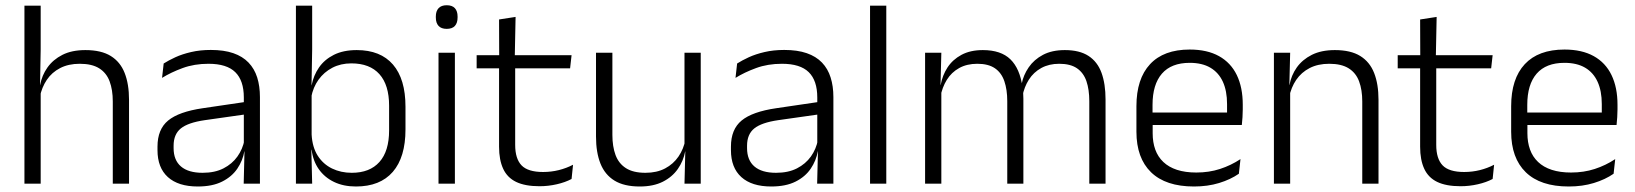

<svg xmlns="http://www.w3.org/2000/svg" viewBox="-20 -684 6088 715"><path d="M400 0V-306Q400 -349.5 388.2 -381Q376.5 -412.5 349.5 -429.5Q322.5 -446.5 277 -446.5Q235 -446.5 204 -430.5Q173 -414.5 154.2 -386.5Q135.5 -358.5 128.5 -323L113 -367.5H129.5Q136 -403.5 156.8 -432.8Q177.5 -462 212.5 -479.8Q247.5 -497.5 298 -497.5Q357 -497.5 392.5 -475.5Q428 -453.5 444.2 -412.2Q460.5 -371 460.5 -312V0ZM71 0V-663H131.5V-501L129 -361L131.5 -356V0Z M887.5 0 890.5 -121.5 888 -131V-288.5V-321Q888 -384 856.2 -415.2Q824.5 -446.5 756.5 -446.5Q703.5 -446.5 660 -430.5Q616.5 -414.5 583.5 -394L589.5 -447.5Q607.5 -459 633 -470.8Q658.5 -482.5 691.8 -490.2Q725 -498 765 -498Q814 -498 848.8 -486Q883.5 -474 905.5 -451Q927.5 -428 937.8 -395.5Q948 -363 948 -322.5V0ZM716.5 10.5Q644 10.5 605.2 -24.5Q566.5 -59.5 566.5 -125V-138Q566.5 -202.5 606.2 -235.2Q646 -268 735 -281L898 -305L901 -259L742.5 -236.5Q680.5 -227.5 653.5 -205.8Q626.5 -184 626.5 -141.5V-132.5Q626.5 -87.5 654 -64Q681.5 -40.5 734.5 -40.5Q780 -40.5 812.2 -57Q844.5 -73.5 864.2 -101.2Q884 -129 890.5 -163.5L902.5 -120.5H890Q884 -86 863.8 -56Q843.5 -26 807.2 -7.8Q771 10.5 716.5 10.5Z M1305.5 10.5Q1259 10.5 1223.8 -6.5Q1188.5 -23.5 1167 -54.2Q1145.5 -85 1140.5 -126.5H1120.5L1140.5 -183Q1143 -136 1163.2 -104.2Q1183.5 -72.5 1216.5 -56.5Q1249.5 -40.5 1290 -40.5Q1357 -40.5 1393 -80.8Q1429 -121 1429 -198.5V-290.5Q1429 -367.5 1393 -407.8Q1357 -448 1288.5 -448Q1249 -448 1217.8 -431.8Q1186.5 -415.5 1166.2 -387.2Q1146 -359 1139 -322L1123 -366.5H1140.5Q1147.5 -403 1167.8 -432.5Q1188 -462 1223.2 -479.8Q1258.5 -497.5 1308.5 -497.5Q1397 -497.5 1443.5 -443.5Q1490 -389.5 1490 -286.5V-202Q1490 -98.5 1442.8 -44Q1395.5 10.5 1305.5 10.5ZM1082 0V-663H1142.5V-500.5L1140 -361L1140.5 -347.5V-142L1139.5 -122L1142.5 0Z M1613 0V-487.5H1674V0ZM1643.5 -576.5Q1623.5 -576.5 1613.2 -587.5Q1603 -598.5 1603 -619V-622.5Q1603 -642.5 1613.2 -653.5Q1623.5 -664.5 1643.5 -664.5Q1664 -664.5 1674 -653.5Q1684 -642.5 1684 -622.5V-619Q1684 -598.5 1674 -587.5Q1664 -576.5 1643.5 -576.5Z M1989 9.5Q1935.5 9.5 1902.2 -6.5Q1869 -22.5 1853.8 -55.5Q1838.5 -88.5 1838.5 -137.5V-455.5H1898.5V-144.5Q1898.5 -93 1922.2 -68.2Q1946 -43.5 2002.5 -43.5Q2032.5 -43.5 2060.8 -50.5Q2089 -57.5 2114 -70.5L2108.5 -17.5Q2085 -5 2053.5 2.2Q2022 9.5 1989 9.5ZM1755 -429.5V-478.5H2108.5L2103 -429.5ZM1839 -471.5 1838.5 -611.5 1900 -621 1897 -471.5Z M2260.5 -487.5V-181.5Q2260.5 -138.5 2272.2 -106.8Q2284 -75 2311 -57.8Q2338 -40.5 2383.5 -40.5Q2426 -40.5 2456.8 -56.8Q2487.5 -73 2506.8 -101.2Q2526 -129.5 2532.5 -164.5L2545 -120H2531.5Q2525 -84.5 2504.2 -54.8Q2483.5 -25 2448.2 -7.2Q2413 10.5 2362.5 10.5Q2304 10.5 2268.2 -11.5Q2232.5 -33.5 2216 -75Q2199.5 -116.5 2199.5 -175.5V-487.5ZM2589.5 -487.5V0H2529L2532 -120.5L2529 -123.5V-487.5Z M3023 0 3026 -121.5 3023.5 -131V-288.5V-321Q3023.5 -384 2991.8 -415.2Q2960 -446.5 2892 -446.5Q2839 -446.5 2795.5 -430.5Q2752 -414.5 2719 -394L2725 -447.5Q2743 -459 2768.5 -470.8Q2794 -482.5 2827.2 -490.2Q2860.5 -498 2900.5 -498Q2949.5 -498 2984.2 -486Q3019 -474 3041 -451Q3063 -428 3073.2 -395.5Q3083.5 -363 3083.5 -322.5V0ZM2852 10.5Q2779.5 10.5 2740.8 -24.5Q2702 -59.5 2702 -125V-138Q2702 -202.5 2741.8 -235.2Q2781.5 -268 2870.5 -281L3033.5 -305L3036.5 -259L2878 -236.5Q2816 -227.5 2789 -205.8Q2762 -184 2762 -141.5V-132.5Q2762 -87.5 2789.5 -64Q2817 -40.5 2870 -40.5Q2915.5 -40.5 2947.8 -57Q2980 -73.5 2999.8 -101.2Q3019.5 -129 3026 -163.5L3038 -120.5H3025.5Q3019.5 -86 2999.2 -56Q2979 -26 2942.8 -7.8Q2906.5 10.5 2852 10.5Z M3220 0V-663H3280.5V0Z M4036.5 0V-307Q4036.5 -350.5 4025.8 -381.8Q4015 -413 3990.5 -429.8Q3966 -446.5 3924.5 -446.5Q3886.5 -446.5 3857.8 -430.8Q3829 -415 3811.5 -387.5Q3794 -360 3787.5 -325.5L3776 -371H3784.5Q3791 -404.5 3810.8 -433.2Q3830.5 -462 3864 -479.8Q3897.5 -497.5 3945.5 -497.5Q4000 -497.5 4033.5 -475.8Q4067 -454 4082 -412.8Q4097 -371.5 4097 -313.5V0ZM3425 0V-487.5H3485.5L3482.5 -366.5L3485.5 -363.5V0ZM3731 0V-307Q3731 -350 3720.2 -381.5Q3709.5 -413 3685 -429.8Q3660.5 -446.5 3619.5 -446.5Q3580.5 -446.5 3551.8 -430.5Q3523 -414.5 3505.8 -386.5Q3488.5 -358.5 3482 -322.5L3468.5 -367.5H3483Q3489.5 -403.5 3508.5 -432.8Q3527.5 -462 3560.5 -479.8Q3593.5 -497.5 3640 -497.5Q3707.5 -497.5 3742.8 -463Q3778 -428.5 3787.5 -360.5Q3789.5 -350 3790.2 -338.8Q3791 -327.5 3791 -316V0Z M4426.5 10.5Q4321 10.5 4266.5 -42.5Q4212 -95.5 4212 -193.5V-288.5Q4212 -390.5 4262.8 -445Q4313.5 -499.5 4410.5 -499.5Q4475.5 -499.5 4519.5 -475Q4563.5 -450.5 4585.8 -404.5Q4608 -358.5 4608 -294V-276.5Q4608 -262 4607 -247.5Q4606 -233 4604.5 -218.5H4548.5Q4549.5 -240.5 4549.5 -260.2Q4549.5 -280 4549.5 -296.5Q4549.5 -345.5 4533.8 -379.8Q4518 -414 4487.2 -432Q4456.5 -450 4410.5 -450Q4342 -450 4307 -409.8Q4272 -369.5 4272 -293.5V-246L4272.5 -238V-187.5Q4272.5 -154 4282.2 -127Q4292 -100 4312.2 -80.8Q4332.5 -61.5 4363.2 -51.5Q4394 -41.5 4435 -41.5Q4482.5 -41.5 4523.2 -54.8Q4564 -68 4599.5 -91.5L4593.5 -37Q4562.5 -15.5 4520 -2.5Q4477.5 10.5 4426.5 10.5ZM4243.5 -218.5V-265H4591V-218.5Z M5053 0V-306Q5053 -349.5 5041.2 -381Q5029.5 -412.5 5002.5 -429.5Q4975.5 -446.5 4930 -446.5Q4888 -446.5 4857 -430.5Q4826 -414.5 4807 -386.5Q4788 -358.5 4781 -322.5L4768.5 -367.5H4782Q4788.5 -403.5 4809.2 -432.8Q4830 -462 4865.2 -479.8Q4900.5 -497.5 4951 -497.5Q5010 -497.5 5045.5 -475.5Q5081 -453.5 5097.2 -412.2Q5113.5 -371 5113.5 -312V0ZM4724 0V-487.5H4784.5L4781.5 -367L4784.5 -364V0Z M5419 9.5Q5365.5 9.5 5332.2 -6.5Q5299 -22.5 5283.8 -55.5Q5268.5 -88.5 5268.5 -137.5V-455.5H5328.5V-144.5Q5328.5 -93 5352.2 -68.2Q5376 -43.5 5432.5 -43.5Q5462.5 -43.5 5490.8 -50.5Q5519 -57.5 5544 -70.5L5538.5 -17.5Q5515 -5 5483.5 2.2Q5452 9.5 5419 9.5ZM5185 -429.5V-478.5H5538.5L5533 -429.5ZM5269 -471.5 5268.5 -611.5 5330 -621 5327 -471.5Z M5822 10.5Q5716.5 10.5 5662 -42.5Q5607.5 -95.5 5607.5 -193.5V-288.5Q5607.5 -390.5 5658.2 -445Q5709 -499.5 5806 -499.5Q5871 -499.5 5915 -475Q5959 -450.5 5981.2 -404.5Q6003.5 -358.5 6003.5 -294V-276.5Q6003.5 -262 6002.5 -247.5Q6001.5 -233 6000 -218.5H5944Q5945 -240.5 5945 -260.2Q5945 -280 5945 -296.5Q5945 -345.5 5929.2 -379.8Q5913.5 -414 5882.8 -432Q5852 -450 5806 -450Q5737.5 -450 5702.5 -409.8Q5667.5 -369.5 5667.5 -293.5V-246L5668 -238V-187.5Q5668 -154 5677.8 -127Q5687.5 -100 5707.8 -80.8Q5728 -61.5 5758.8 -51.5Q5789.5 -41.5 5830.5 -41.5Q5878 -41.5 5918.8 -54.8Q5959.5 -68 5995 -91.5L5989 -37Q5958 -15.5 5915.5 -2.5Q5873 10.5 5822 10.5ZM5639 -218.5V-265H5986.5V-218.5Z"/></svg>

Font: Anek Gujarati Medium Light
Style: Regular
Weight: 300
Version: Version 1.003